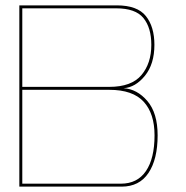

<svg xmlns="http://www.w3.org/2000/svg" viewBox="-20 -695 691 715"><path d="M52 0H433Q499 0 533 -51Q567 -102 567 -191Q567 -274 528.8 -318.8Q490.5 -363.5 440 -366.5Q484.5 -369.5 519.8 -413Q555 -456.5 555 -528Q555 -595.5 523.2 -635.2Q491.5 -675 415 -675H52ZM63 -11V-360.5H387Q474.5 -360.5 515 -316.2Q555.5 -272 555.5 -191Q555.5 -105 523.5 -58Q491.5 -11 430 -11ZM63 -371.5V-664H412.5Q484.5 -664 514 -628Q543.5 -592 543.5 -528Q543.5 -459 506.5 -415.2Q469.5 -371.5 387 -371.5Z"/></svg>

Font: Anybody SemiExpanded Thin
Style: Regular
Weight: 250
Width: 6
Version: Version 1.113;gftools[0.9.25]